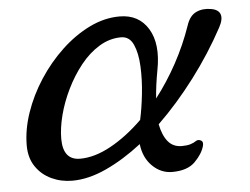

<svg xmlns="http://www.w3.org/2000/svg" viewBox="-43 -556 802 615"><g transform="rotate(-5 358.5 -248.5)"><path d="M166 7Q130 7 99 -7.5Q68 -22 49 -50Q30 -78 30 -118Q30 -169 48.5 -223Q67 -277 99.5 -327Q132 -377 174.5 -417Q217 -457 265 -480.5Q313 -504 362 -504Q424 -504 454 -454.5Q484 -405 468 -322Q459 -274 456 -232Q494 -281 525 -338Q556 -395 577 -456Q587 -487 608.5 -497Q630 -507 657 -502Q680 -498 685.5 -482.5Q691 -467 677 -441Q634 -361 577 -285.5Q520 -210 457 -149Q464 -113 480.5 -93Q497 -73 525 -73Q542 -73 553 -76.5Q564 -80 571 -85Q578 -90 587 -85.5Q596 -81 592 -67Q585 -42 560.5 -17.5Q536 7 487 7Q451 7 423.5 -20Q396 -47 391 -91Q333 -46 275.5 -19.5Q218 7 166 7ZM197 -61Q244 -61 296.5 -90Q349 -119 399 -168Q407 -204 412 -250Q417 -296 415 -339Q413 -382 400.5 -409.5Q388 -437 361 -437Q324 -437 290.5 -416.5Q257 -396 230 -362Q203 -328 183 -287Q163 -246 152.5 -205Q142 -164 142 -130Q142 -61 197 -61Z"/></g></svg>

Font: Zen Old Mincho SemiBold
Style: Regular
Weight: 600
Version: Version 1.500